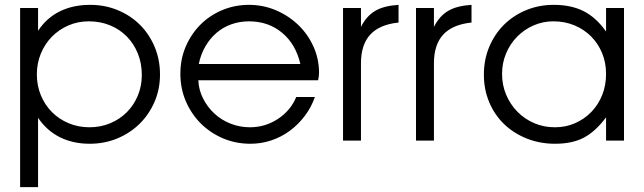

<svg xmlns="http://www.w3.org/2000/svg" viewBox="-20 -580 2657 792"><path d="M63 192H137V-94Q173 -41 227 -14Q281 13 350 13Q411 13 464 -9Q517 -31 556 -69.5Q595 -108 617.5 -160Q640 -212 640 -273Q640 -334 618 -386.5Q596 -439 557.5 -477.5Q519 -516 466 -538Q413 -560 352 -560Q281 -560 226.5 -533Q172 -506 137 -453V-547H63ZM349 -55Q303 -55 263.5 -71.5Q224 -88 194.5 -117.5Q165 -147 148.5 -187Q132 -227 132 -273Q132 -319 148.5 -359Q165 -399 194 -428.5Q223 -458 262 -475Q301 -492 346 -492Q394 -492 434 -475.5Q474 -459 503 -429.5Q532 -400 548.5 -359.5Q565 -319 565 -271Q565 -225 548.5 -185.5Q532 -146 503 -117Q474 -88 434.5 -71.5Q395 -55 349 -55Z M1202 -180Q1179 -124 1126.5 -89.5Q1074 -55 1011 -55Q969 -55 931 -70Q893 -85 864.5 -111.5Q836 -138 818 -173Q800 -208 798 -249H1292Q1294 -257 1295 -264.5Q1296 -272 1296 -280Q1296 -337 1273 -388Q1250 -439 1210.5 -477Q1171 -515 1118.5 -537.5Q1066 -560 1007 -560Q948 -560 896 -538Q844 -516 806 -477.5Q768 -439 746 -387.5Q724 -336 724 -276Q724 -215 746.5 -162.5Q769 -110 808 -71Q847 -32 899.5 -9.5Q952 13 1013 13Q1058 13 1099.5 -1Q1141 -15 1175.5 -40.5Q1210 -66 1237 -101.5Q1264 -137 1279 -180ZM800 -316Q808 -355 826.5 -387.5Q845 -420 872 -443.5Q899 -467 933.5 -479.5Q968 -492 1007 -492Q1087 -492 1143.5 -445Q1200 -398 1219 -316Z M1395 0H1469V-319Q1469 -396 1507.5 -437.5Q1546 -479 1624 -487V-560Q1594 -558 1570 -552Q1546 -546 1527.5 -535Q1509 -524 1494.5 -507.5Q1480 -491 1469 -469V-547H1395Z M1696 0H1770V-319Q1770 -396 1808.5 -437.5Q1847 -479 1925 -487V-560Q1895 -558 1871 -552Q1847 -546 1828.5 -535Q1810 -524 1795.5 -507.5Q1781 -491 1770 -469V-547H1696Z M1976 -272Q1976 -211 1998 -158.5Q2020 -106 2059.5 -68Q2099 -30 2153 -8.5Q2207 13 2270 13Q2340 13 2388 -12Q2436 -37 2480 -96V0H2554V-547H2480V-450Q2439 -508 2387.5 -534Q2336 -560 2264 -560Q2203 -560 2150 -538Q2097 -516 2058.5 -477.5Q2020 -439 1998 -386.5Q1976 -334 1976 -272ZM2051 -275Q2051 -320 2067.5 -359.5Q2084 -399 2113 -428.5Q2142 -458 2180.5 -475Q2219 -492 2263 -492Q2310 -492 2349.5 -475.5Q2389 -459 2418 -430Q2447 -401 2463.5 -361.5Q2480 -322 2480 -275Q2480 -228 2464 -188Q2448 -148 2419.5 -118.5Q2391 -89 2352.5 -72Q2314 -55 2269 -55Q2223 -55 2183.5 -72Q2144 -89 2114.5 -119Q2085 -149 2068 -189Q2051 -229 2051 -275Z"/></svg>

Font: Involve
Style: Regular
Weight: 400
Designer: Stefan Peev
Foundry: Context Ltd.
Version: Version 1.001